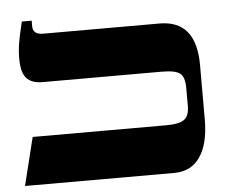

<svg xmlns="http://www.w3.org/2000/svg" viewBox="-48 -702 886 757"><g transform="rotate(-5 394.5 -323.5)"><path d="M21 0 68 -190H596Q649 -190 668.5 -205Q688 -220 688 -258V-330Q688 -373 669.5 -387.5Q651 -402 597 -402H126Q82 -402 62 -425Q42 -448 42 -501Q42 -533 47 -563.5Q52 -594 65 -647H104V-625Q104 -592 144 -592H605Q750 -592 750 -415V-200Q750 -104 714.5 -52Q679 0 612 0Z"/></g></svg>

Font: Noto Serif Hebrew SemiCondensed Black
Style: Regular
Weight: 900
Width: 4
Designer: Monotype Design Team
Foundry: Monotype Imaging Inc.
Version: Version 2.004; ttfautohint (v1.8.4.7-5d5b)